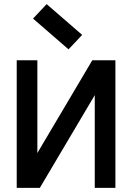

<svg xmlns="http://www.w3.org/2000/svg" viewBox="-20 -910 640 930"><path d="M61 0V-618H161V0H61L427 -618H539V0H439V-618H539L173 0ZM312 -671 140 -820 206 -890 378 -741Z"/></svg>

Font: Victor Mono Thin
Style: Regular
Weight: 100
Monospace: yes
Designer: Rune Bjørnerås
Version: Version 1.561;gftools[0.9.30]